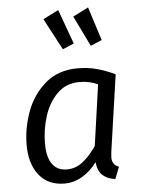

<svg xmlns="http://www.w3.org/2000/svg" viewBox="-57 -872 681 929"><g transform="rotate(-5 283.5 -407.5)"><path d="M511 -493 457 -119Q455 -99 455 -94Q455 -76 462.5 -64.5Q470 -53 488 -46L465 12Q425 6 403 -15Q381 -36 377 -78Q346 -36 305.5 -12Q265 12 219 12Q140 12 96 -42.5Q52 -97 52 -190Q52 -270 81 -350Q110 -430 172.5 -484Q235 -538 330 -538Q379 -538 422 -526.5Q465 -515 511 -493ZM141 -190Q141 -122 165.5 -88.5Q190 -55 236 -55Q278 -55 312 -81Q346 -107 380 -156L422 -452Q400 -462 379.5 -466.5Q359 -471 332 -471Q267 -471 224 -427.5Q181 -384 161 -319.5Q141 -255 141 -190ZM322 -659 267 -636 186 -789 261 -827ZM458 -664 403 -641 331 -789 406 -827Z"/></g></svg>

Font: Fira Sans Book
Style: Italic
Weight: 350
Italic angle: -8°
Designer: bBox Type GmbH & Carrois Corporate GbR & Edenspiekermann AG
Foundry: bBox Type GmbH & Carrois Corporate GbR & Edenspiekermann AG
Version: Version 4.301